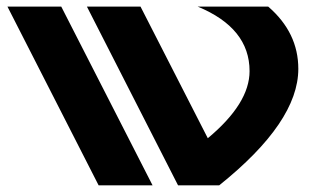

<svg xmlns="http://www.w3.org/2000/svg" viewBox="-20 -557 951 577"><path d="M515.1 0 241.2 -537.1H402.3L604.5 -141.6Q730 -246.1 730 -343.3Q730 -472.7 574.2 -537.1H786.1Q876.5 -459 876.5 -350.1Q876.5 -190.4 638.7 0ZM276.4 0 2.4 -537.1H164.1L438.5 0Z"/></svg>

Font: New Shape
Style: Bold
Weight: 700
Designer: Wojciech Kalinowski "wmk69" (wmk69@o2.pl)
Foundry: Wojciech Kalinowski "wmk69" (wmk69@o2.pl)
Version: Version 2.1.1; 2021-05-14